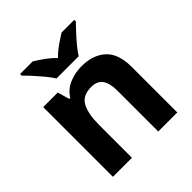

<svg xmlns="http://www.w3.org/2000/svg" viewBox="-203 -914 1063 1063"><g transform="rotate(-45 328.5 -383.0)"><path d="M388 -556Q476 -556 529 -508.5Q582 -461 582 -356V0H433V-319Q433 -378 412 -407.5Q391 -437 345 -437Q277 -437 252 -390.5Q227 -344 227 -257V0H78V-546H192L212 -476H220Q246 -518 291.5 -537Q337 -556 388 -556ZM242 -606Q228 -629 205.5 -656Q183 -683 159.5 -709Q136 -735 117 -753V-766H216Q242 -750 272 -728.5Q302 -707 328 -680Q354 -707 385 -728.5Q416 -750 442 -766H541V-753Q523 -735 499 -709Q475 -683 452.5 -656Q430 -629 416 -606Z"/></g></svg>

Font: Noto Sans Medefaidrin
Style: Bold
Weight: 700
Designer: Dalton Maag Ltd
Foundry: Dalton Maag Ltd
Version: Version 1.002; ttfautohint (v1.8.4.7-5d5b)